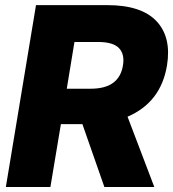

<svg xmlns="http://www.w3.org/2000/svg" viewBox="-20 -748 692 768"><path d="M3.4 0 124 -727.5H409.2Q545.4 -727.5 606 -663.3Q666.5 -599.1 647.9 -485.8Q623.5 -338.4 490.2 -281.2L597.2 0H397.5L309.6 -251.5H223.6L181.6 0ZM247.1 -393.1H341.3Q400.9 -393.1 432.6 -416.7Q464.4 -440.4 471.7 -485.8Q479.5 -531.2 455.8 -555.7Q432.1 -580.1 372.1 -580.1H277.8Z"/></svg>

Font: Inter Display Extra Bold
Style: Italic
Weight: 800
Italic angle: -9.39999°
Designer: Rasmus Andersson
Foundry: rsms
Version: Version 4.000;git-4fc901f